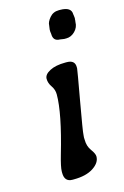

<svg xmlns="http://www.w3.org/2000/svg" viewBox="-107 -733 499 775"><g transform="rotate(-15 142.5 -345.5)"><path d="M220.2 -683.1H225.6Q272.5 -683.1 272.5 -651.9Q273.4 -648.9 273.4 -646.5L274.4 -637.2V-633.3L273.9 -631.3Q273.9 -629.4 273.9 -627.4L272.9 -619.6Q272.9 -597.7 256.8 -581.5Q240.7 -565.4 220.7 -565.4H211.4L194.8 -567.9Q166 -567.9 166 -598.1L164.6 -609.4V-616.7L167 -634.3Q167 -647.9 181.6 -665.5Q196.3 -683.1 220.2 -683.1ZM214.4 -73.7Q214.4 -47.4 184.1 -27.6Q153.8 -7.8 102.5 -7.8H96.7Q63.5 -7.8 63.5 -45.4V-51.3Q63.5 -69.3 77.6 -118.2Q124.5 -278.8 124.5 -356.9Q124.5 -377 112.8 -393.6Q101.1 -410.2 101.1 -428.2Q101.1 -446.3 125.7 -459.2Q150.4 -472.2 190.9 -472.2H196.8Q231 -472.2 231 -442.9V-437Q231 -432.1 208.7 -307.9Q186.5 -183.6 186.5 -171.9L185.5 -160.6L186 -149.9Q186 -124 200.2 -104.7Q214.4 -85.4 214.4 -73.7Z"/></g></svg>

Font: Averia Libre
Style: Italic
Weight: 400
Italic angle: -7.90001°
Version: Version 1.002